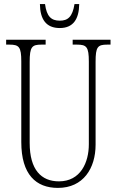

<svg xmlns="http://www.w3.org/2000/svg" viewBox="-20 -908 571 938"><path d="M272 -771C338 -771 366 -815 367 -888H344C334 -826 312 -807 272 -807C230 -807 208 -828 200 -888H175C176 -814 205 -771 272 -771ZM263 10C387 10 447 -86 447 -201V-606C447 -679 457 -690 504 -690H520V-714H335V-690H356C403 -690 414 -679 414 -607V-203C414 -115 374 -22 268 -22C182 -22 125 -78 125 -210V-605C125 -680 136 -690 183 -690H203V-714H10V-690H26C73 -690 84 -679 84 -608V-214C84 -55 156 10 263 10Z"/></svg>

Font: Noto Serif Sinhala ExtraCondensed ExtraLight
Style: Regular
Weight: 200
Width: 2
Designer: Jelle Bosma - Monotype Design Team
Foundry: Monotype Imaging Inc.
Version: Version 2.007